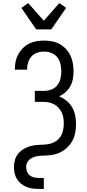

<svg xmlns="http://www.w3.org/2000/svg" viewBox="-20 -1005 565 1240"><path d="M227 215Q207 215 187 212Q167 209 148.5 201Q130 193 114.5 180Q99 167 88.5 149.5Q78 132 74 112Q70 92 70 72Q70 48 77.5 24.5Q85 1 101.5 -17Q118 -35 139.5 -46.5Q161 -58 185 -63.5Q209 -69 233 -69.5Q257 -70 281 -72.5Q305 -75 327.5 -85.5Q350 -96 365 -115Q380 -134 386 -158Q392 -182 392 -206Q392 -224 389.5 -242Q387 -260 379.5 -276.5Q372 -293 360 -307Q348 -321 332 -330Q316 -339 298.5 -343Q281 -347 263 -347H205V-418H263Q287 -418 310 -426Q333 -434 348.5 -452.5Q364 -471 370 -495Q376 -519 376 -543Q376 -567 370.5 -591Q365 -615 350.5 -634Q336 -653 313 -662.5Q290 -672 265 -672Q243 -672 221.5 -665Q200 -658 184.5 -641.5Q169 -625 162 -603Q155 -581 155 -559V-555H76V-561Q76 -586 81.5 -610.5Q87 -635 99 -656.5Q111 -678 129 -695.5Q147 -713 169.5 -724Q192 -735 216.5 -739Q241 -743 265 -743Q291 -743 317 -738Q343 -733 365.5 -720.5Q388 -708 406 -688.5Q424 -669 435 -645.5Q446 -622 450.5 -596Q455 -570 455 -544Q455 -519 450.5 -494.5Q446 -470 434 -448.5Q422 -427 403.5 -410Q385 -393 362 -383Q388 -372 410 -354Q432 -336 446 -312Q460 -288 465.5 -260Q471 -232 471 -204Q471 -187 469 -169.5Q467 -152 463 -135.5Q459 -119 451.5 -103.5Q444 -88 433.5 -74Q423 -60 410 -48.5Q397 -37 382.5 -28Q368 -19 351.5 -13.5Q335 -8 318 -5Q301 -2 284 -1Q267 0 249.5 0.5Q232 1 215 4.5Q198 8 183 16.5Q168 25 158.5 40Q149 55 149 72Q149 87 154 101.5Q159 116 170.5 126Q182 136 197 140Q212 144 227 144H263V215ZM214 -815 118 -954 162 -985 263 -871 363 -985 407 -954 311 -815Z"/></svg>

Font: Iosevka Pride
Style: Regular
Weight: 400
Monospace: yes
Designer: Belleve Invis
Foundry: Belleve Invis
Version: Version 30.3.1; ttfautohint (v1.8.4)